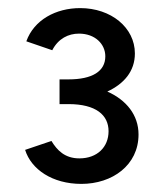

<svg xmlns="http://www.w3.org/2000/svg" viewBox="-20 -827 394 474"><path d="M181 -373C257 -373 322 -419 322 -495C322 -543 292 -580 245 -601C286 -620 313 -651 313 -695C313 -759 254 -807 178 -807C118 -807 64 -778 45 -725L109 -703C124 -732 149 -744 175 -744C215 -744 240 -718 240 -688C240 -651 208 -631 149 -631H127V-570H149C217 -570 248 -543 248 -503C248 -464 220 -436 176 -436C140 -436 121 -456 107 -479L42 -457C57 -409 109 -373 181 -373Z"/></svg>

Font: HB Figtree Prototype
Style: Regular
Weight: 400
Designer: Alfredo Marco Pradil
Foundry: Hanken Design Co.®
Version: Version 1.002;Glyphs 3.2 (3228)